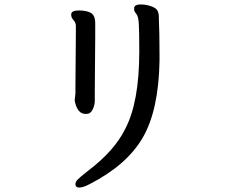

<svg xmlns="http://www.w3.org/2000/svg" viewBox="-20 -756 1040 863"><path d="M583 -712V-722Q587 -736 611.5 -736Q636 -736 659 -728Q682 -720 688 -708Q694 -696 694 -679V-671Q697 -612 697 -513V-482Q693 -261 622 -138Q551 -15 384 71Q354 87 336.5 87Q319 87 319 72Q319 62 328 52Q337 42 378 10Q495 -79 543 -177Q606 -297 606 -525Q606 -612 604 -647.5Q602 -683 592.5 -694Q583 -705 583 -712ZM316 -302V-309L319 -335V-362L321 -612V-639Q321 -654 310.5 -665.5Q300 -677 300 -689V-691Q300 -709 334.5 -709Q369 -709 388.5 -698Q408 -687 408 -651V-590L406 -342V-302Q406 -284 396.5 -264Q387 -244 369 -244H364Q328 -244 316 -302Z"/></svg>

Font: LXGW ZhenKai
Style: Regular
Weight: 400
Designer: LXGW / Fontworks Inc.
Foundry: LXGW / Fontworks Inc.
Version: Version 0.800;June 8, 2025